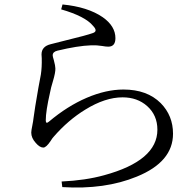

<svg xmlns="http://www.w3.org/2000/svg" viewBox="-20 -796 855 860"><path d="M259 42 256 17Q363 12 446 -11Q685 -76 685 -215Q685 -280 639 -321Q595 -360 529 -360Q451 -360 362 -305Q285 -258 220 -183Q215 -178 207 -165Q187 -135 174 -135Q158 -135 140 -156Q120 -178 120 -202Q120 -211 125 -235Q129 -255 130 -266Q135 -306 152 -403Q160 -446 163 -462Q168 -494 167 -535Q166 -547 166 -552Q166 -588 207 -598Q224 -603 270 -614Q369 -638 396 -648Q420 -656 397 -680Q362 -723 254 -754L260 -776Q373 -765 440 -719Q497 -679 497 -625Q497 -587 465 -587Q454 -587 438 -590Q414 -594 388 -593Q328 -591 237 -569Q216 -564 216 -548Q216 -543 221 -527Q228 -501 228 -490Q229 -472 217 -432Q212 -414 209 -404Q207 -396 204 -381Q185 -298 185 -257Q185 -239 199 -251Q282 -321 368.5 -358Q455 -395 533 -395Q639 -395 700 -334Q755 -278 755 -197Q755 -71 593 -5Q450 54 259 42Z"/></svg>

Font: Cactus Classical Serif
Style: Regular
Weight: 400
Designer: Henry Chan (via Glyphwiki)、田海東、宇文滿月
Foundry: Moonlit Owen
Version: Version 1.000